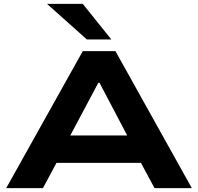

<svg xmlns="http://www.w3.org/2000/svg" viewBox="-20 -968 1019 988"><path d="M12 0 406 -705H574L967 0H775L671 -194L751 -130H225L305 -194L201 0ZM486 -542 322 -234 283 -271H693L654 -234L492 -542ZM427 -765 222 -948H406L553 -765Z"/></svg>

Font: Nunito Sans 7pt Expanded ExtraBold
Style: Regular
Weight: 800
Width: 7
Designer: Vernon Adams
Foundry: Vernon Adams
Version: Version 3.101;gftools[0.9.27]